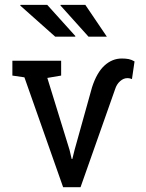

<svg xmlns="http://www.w3.org/2000/svg" viewBox="-20 -782 608 802"><path d="M243.7 0 82 -459 31.7 -466.3V-528.3H235.4V-466.3L177.7 -456.5L270.5 -155.8L279.3 -118.2H282.2L291.5 -155.8L364.3 -417Q384.3 -479 416.5 -508.3Q448.7 -537.6 488.8 -537.6Q505.4 -537.6 517.6 -535.2Q529.8 -532.7 542 -525.4L531.2 -451.7Q528.8 -453.1 523.4 -454.3Q518.1 -455.6 511.7 -455.6Q496.1 -455.6 481.7 -442.9Q467.3 -430.2 460.9 -409.7L316.4 0ZM294 -628.9 294.9 -631.3 177.3 -761.7H65.9L64.5 -758.8L210.5 -628.9ZM422.9 -628.9H426.3L336.4 -761.7H233.4L232.4 -759.3L349.6 -628.9Z"/></svg>

Font: Roboto Slab LO
Style: Regular
Weight: 400
Designer: Google
Version: Version 2.000